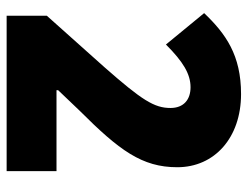

<svg xmlns="http://www.w3.org/2000/svg" viewBox="-106 -658 764 593"><g transform="rotate(90 276.5 -362.0)"><path d="M509 0V-154H259V-159L322 -225C445 -348 497 -418 497 -527C497 -642 406 -724 271 -724C151 -724 85 -677 21 -610L118 -492C171 -545 209 -568 250 -568C288 -568 314 -547 314 -506C314 -456 290 -418 188 -302L29 -124V0Z"/></g></svg>

Font: Noto Sans Gujarati UI SemiCondensed Black
Style: Regular
Weight: 900
Width: 4
Designer: Jelle Bosma - Monotype Design Team, Universal Thirst
Foundry: Monotype Imaging Inc.
Version: Version 2.106